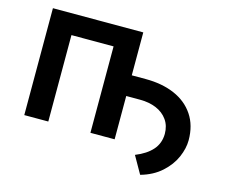

<svg xmlns="http://www.w3.org/2000/svg" viewBox="-95 -658 1080 920"><g transform="rotate(15 445.0 -198.5)"><path d="M59.6 -530.3H507.8V-317.4H577.1Q658.7 -317.4 720.5 -290.8Q782.2 -264.2 816.9 -212.4Q851.6 -160.6 851.6 -86.9Q851.6 -46.9 832.3 -2.4Q813 42 772 78.9Q731 115.7 669.9 132.8L621.1 46.9Q675.8 24.9 704.3 -7.8Q732.9 -40.5 733.4 -86.9Q733.4 -127.4 712.9 -156.2Q692.4 -185.1 657 -200Q621.6 -214.8 577.1 -214.8H507.8V0H387.7V-428.7H178.7V0H59.6Z"/></g></svg>

Font: Pretendard Std SemiBold
Style: Regular
Weight: 600
Designer: Base glyphs from Inter by Rasmus Andersson; Hangeul glyphs from Noto Sans CJK(Source Han Sans) by Jang Soo-young and Kan
Foundry: Kil Hyung-jin
Version: Version 1.309